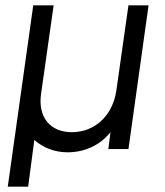

<svg xmlns="http://www.w3.org/2000/svg" viewBox="-20 -556 614 716"><path d="M9 140H85L108 -34C140 -6 182 12 232 12C296 12 354 -15 392 -63L384 0H459L534 -536H459L414 -219C400 -123 332 -63 248 -63C168 -63 121 -118 133 -205L180 -536H104Z"/></svg>

Font: Mluvka
Style: Italic
Weight: 400
Italic angle: -8°
Designer: Modified by Jiří Krblich, Original typeface by Gumpita Rahayu
Foundry: Gumpita Rahayu & Jiří Krblich
Version: Version 2.000;Glyphs 3.1.1 (3134)